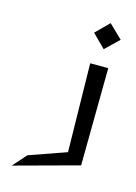

<svg xmlns="http://www.w3.org/2000/svg" viewBox="-100 -677 524 740"><g transform="rotate(15 161.5 -306.5)"><path d="M22 8 280 -62 284 -451H212L218 -98L70 -46ZM196 -569 248 -517 302 -569 248 -621Z"/></g></svg>

Font: Stormblade
Style: Regular
Weight: 400
Designer: Mew Too
Foundry: Cannot Into Space Fonts
Version: Version 0.77